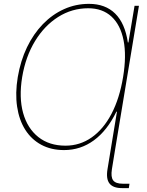

<svg xmlns="http://www.w3.org/2000/svg" viewBox="-20 -757 749 981"><path d="M689.9 -727.5 569.3 0H546.9L577.6 -186.5H574.7Q527.8 -89.8 459.7 -40Q391.6 9.8 307.1 9.8Q241.2 9.8 190.9 -17.3Q140.6 -44.4 109.1 -94Q77.6 -143.6 67.4 -212.2Q57.1 -280.8 70.8 -363.3Q85 -446.8 117.9 -515.4Q150.9 -584 199.2 -633.8Q247.6 -683.6 307.4 -710.4Q367.2 -737.3 434.6 -737.3Q518.1 -737.3 568.4 -687.7Q618.7 -638.2 633.3 -540H636.2L667.5 -727.5ZM314.5 -12.7Q388.2 -12.7 448.2 -54.7Q508.3 -96.7 549.6 -175.3Q590.8 -253.9 608.9 -363.3Q627 -472.2 611.3 -551Q595.7 -629.9 549.6 -672.4Q503.4 -714.8 430.7 -714.8Q347.7 -714.8 277.3 -670.4Q207 -626 158.9 -546.9Q110.8 -467.8 93.3 -363.3Q76.2 -258.8 98.1 -179.9Q120.1 -101.1 175.8 -56.9Q231.4 -12.7 314.5 -12.7ZM603 204.1Q558.1 204.1 539.6 180.7Q521 157.2 529.3 107.4L546.9 0H569.3L551.8 107.4Q545.4 147.5 558.3 164.6Q571.3 181.6 606.4 181.6Q612.8 181.6 622.6 181.6Q632.3 181.6 641.6 181.6L638.2 204.1Q629.9 204.1 619.9 204.1Q609.9 204.1 603 204.1Z"/></svg>

Font: Inter 24pt Thin
Style: Italic
Weight: 250
Italic angle: -9.3988°
Version: Version 4.001;git-66647c0bb